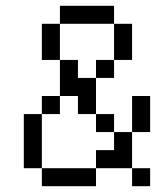

<svg xmlns="http://www.w3.org/2000/svg" viewBox="-20 -645 540 665"><path d="M500 0V-62.5H437.5V0ZM125 -62.5V0H312.5V-62.5ZM125 -62.5V-250H62.5V-62.5ZM312.5 -62.5H437.5Q437.5 -62.5 437.5 -187.5H375V-125H312.5ZM375 -187.5V-250H312.5V-187.5ZM437.5 -187.5H500Q500 -187.5 500 -312.5H437.5Q437.5 -312.5 437.5 -187.5ZM125 -250H187.5V-312.5H125ZM312.5 -250Q312.5 -250 312.5 -375H250V-437.5H187.5Q187.5 -437.5 187.5 -312.5H250V-250ZM312.5 -375H375V-437.5H312.5ZM187.5 -437.5Q187.5 -437.5 187.5 -562.5H125Q125 -562.5 125 -437.5ZM375 -437.5H437.5Q437.5 -437.5 437.5 -562.5H375Q375 -562.5 375 -437.5ZM187.5 -562.5H375V-625H187.5Z"/></svg>

Font: CalcUnifontExMono
Style: Regular
Weight: 500
Version: Version 15.0.06